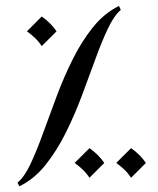

<svg xmlns="http://www.w3.org/2000/svg" viewBox="-20 -598 540 658"><path d="M123 -541.5Q154.3 -519.5 173.8 -490.7L123 -439.9Q113.3 -455.1 100.3 -467.5Q87.4 -480 72.3 -490.7ZM286.6 -90.3Q317.9 -68.4 337.4 -39.6L286.6 11.2Q276.9 -3.9 263.9 -16.4Q251 -28.8 235.8 -39.6ZM429.2 -90.3Q460.4 -68.4 480 -39.6L429.2 11.2Q419.4 -3.9 406.5 -16.4Q393.6 -28.8 378.4 -39.6ZM46.4 40.5 40 27.8Q63.5 8.8 84.5 -35.9Q105.5 -80.6 127.2 -140.6Q148.9 -200.7 173.6 -266.6Q198.2 -332.5 229 -394.5Q259.8 -456.5 298.8 -504.9Q337.9 -553.2 387.7 -577.6L394 -564Q371.1 -544.9 349.9 -500.2Q328.6 -455.6 306.9 -395.5Q285.2 -335.4 260.5 -269.8Q235.8 -204.1 205.1 -142.3Q174.3 -80.6 135.5 -32.2Q96.7 16.1 46.4 40.5Z"/></svg>

Font: Lateef
Style: Regular
Weight: 400
Designer: SIL International
Foundry: SIL International
Version: Version 4.200